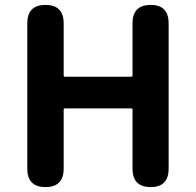

<svg xmlns="http://www.w3.org/2000/svg" viewBox="-20 -761 797 781"><path d="M165 0Q91 0 91 -75V-666Q91 -741 165 -741Q239 -741 239 -666V-454Q239 -449 244 -449H514Q519 -449 519 -454V-666Q519 -741 593 -741Q666 -741 666 -666V-75Q666 0 593 0Q519 0 519 -75V-315Q519 -320 514 -320H244Q239 -320 239 -315V-75Q239 0 165 0Z"/></svg>

Font: Resource Han Rounded JP
Style: Bold
Weight: 700
Designer: Cyano Hao (round all glyphs); Ryoko NISHIZUKA 西塚涼子 (kana, bopomofo & ideographs); Paul D. Hunt (Latin, Greek & Cyrillic)
Foundry: Cyano Hao
Version: 0.990